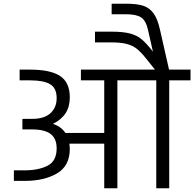

<svg xmlns="http://www.w3.org/2000/svg" viewBox="-20 -1017 1049 1037"><path d="M1009 -583H894V0H824V-583H709H614V0H543V-241H355Q357 -223 357 -213Q357 -121 288 -80.5Q219 -40 113 -40H55V-97H113Q188 -97 237 -122Q286 -147 286 -216Q286 -268 254 -293Q222 -318 152 -318H101V-375H153Q220 -375 253 -406Q286 -437 286 -487Q286 -541 251 -562Q216 -583 143 -583H86V-641H143Q252 -641 304.5 -606.5Q357 -572 357 -491Q357 -441 334.5 -406Q312 -371 266 -348Q311 -333 333 -299H543V-583H417V-641H709H817L765 -706Q740 -737 717.5 -754.5Q695 -772 663 -780Q631 -788 581 -788H493V-846H581Q645 -846 682.5 -836Q720 -826 746 -804Q772 -782 806 -738L779 -857Q768 -906 742 -923Q716 -940 661 -940H583V-997H661Q718 -997 752 -986.5Q786 -976 808.5 -946Q831 -916 844 -857L893 -641H1009Z"/></svg>

Font: Biryani Light
Style: Regular
Weight: 300
Designer: Dan Reynolds and Mathieu Réguer
Foundry: Dan Reynolds and Mathieu Réguer
Version: Version 1.004; ttfautohint (v1.1) -l 5 -r 5 -G 72 -x 0 -D la